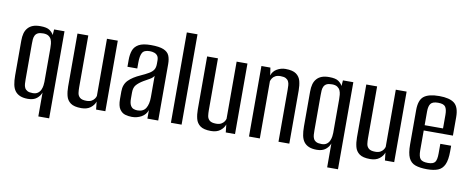

<svg xmlns="http://www.w3.org/2000/svg" viewBox="-65 -923 3252 1327"><g transform="rotate(10 1561.5 -259.0)"><path d="M245 116V-52Q237 -28 214.5 -9.5Q192 9 152 9Q120 9 98 0Q76 -9 62.5 -26.5Q49 -44 43.5 -71Q38 -98 38 -135V-379Q38 -409 44 -431Q50 -453 64 -469Q78 -485 99 -493Q120 -501 151 -501Q197 -501 217 -486.5Q237 -472 245 -455L248 -495H321V116ZM179 -36Q201 -36 214.5 -46Q228 -56 234.5 -71Q241 -86 243 -101Q245 -116 245 -126V-363Q245 -377 243.5 -393.5Q242 -410 236 -423.5Q230 -437 216.5 -446Q203 -455 179 -455Q154 -455 141 -448Q128 -441 122 -428.5Q116 -416 115 -401Q114 -386 114 -369V-122Q114 -105 115 -89.5Q116 -74 122 -62Q128 -50 141 -43Q154 -36 179 -36Z M527 8Q476 8 451.5 -10Q427 -28 419.5 -58Q412 -88 412 -123V-495H488V-131Q488 -111 490.5 -92Q493 -73 507 -60.5Q521 -48 553 -48Q576 -48 589.5 -56Q603 -64 610 -74.5Q617 -85 619 -94V-495H695V0H630L624 -55Q616 -30 591.5 -11Q567 8 527 8Z M882 7Q858 7 835 0.5Q812 -6 796 -29Q780 -52 780 -101V-154Q780 -203 809.5 -233Q839 -263 894 -287Q927 -302 948 -314.5Q969 -327 979 -342.5Q989 -358 989 -384V-407Q989 -429 980.5 -440.5Q972 -452 957.5 -457Q943 -462 926 -462Q886 -462 873.5 -439.5Q861 -417 861 -371V-329H792V-378Q792 -415 802 -443.5Q812 -472 841 -488.5Q870 -505 926 -505Q985 -505 1015 -492.5Q1045 -480 1055.5 -456Q1066 -432 1066 -396V0H990V-60Q979 -27 948.5 -10Q918 7 882 7ZM912 -44Q953 -44 970.5 -72.5Q988 -101 988 -150V-300Q979 -285 958.5 -273.5Q938 -262 917 -250Q887 -232 870.5 -213Q854 -194 854 -160V-117Q854 -85 863 -69Q872 -53 885.5 -48.5Q899 -44 912 -44Z M1155 0V-634H1230V0Z M1437 8Q1386 8 1361.5 -10Q1337 -28 1329.5 -58Q1322 -88 1322 -123V-495H1398V-131Q1398 -111 1400.5 -92Q1403 -73 1417 -60.5Q1431 -48 1463 -48Q1486 -48 1499.5 -56Q1513 -64 1520 -74.5Q1527 -85 1529 -94V-495H1605V0H1540L1534 -55Q1526 -30 1501.5 -11Q1477 8 1437 8Z M1703 0V-495H1766L1774 -441Q1783 -471 1811 -487.5Q1839 -504 1871 -504Q1922 -504 1946.5 -486Q1971 -468 1978.5 -438.5Q1986 -409 1986 -373V0H1910V-365Q1910 -381 1909 -396Q1908 -411 1902 -423Q1896 -435 1883 -442Q1870 -449 1845 -449Q1823 -449 1809 -441Q1795 -433 1788.5 -422.5Q1782 -412 1779 -402V0Z M2272 116V-52Q2264 -28 2241.5 -9.5Q2219 9 2179 9Q2147 9 2125 0Q2103 -9 2089.5 -26.5Q2076 -44 2070.5 -71Q2065 -98 2065 -135V-379Q2065 -409 2071 -431Q2077 -453 2091 -469Q2105 -485 2126 -493Q2147 -501 2178 -501Q2224 -501 2244 -486.5Q2264 -472 2272 -455L2275 -495H2348V116ZM2206 -36Q2228 -36 2241.5 -46Q2255 -56 2261.5 -71Q2268 -86 2270 -101Q2272 -116 2272 -126V-363Q2272 -377 2270.5 -393.5Q2269 -410 2263 -423.5Q2257 -437 2243.5 -446Q2230 -455 2206 -455Q2181 -455 2168 -448Q2155 -441 2149 -428.5Q2143 -416 2142 -401Q2141 -386 2141 -369V-122Q2141 -105 2142 -89.5Q2143 -74 2149 -62Q2155 -50 2168 -43Q2181 -36 2206 -36Z M2554 8Q2503 8 2478.5 -10Q2454 -28 2446.5 -58Q2439 -88 2439 -123V-495H2515V-131Q2515 -111 2517.5 -92Q2520 -73 2534 -60.5Q2548 -48 2580 -48Q2603 -48 2616.5 -56Q2630 -64 2637 -74.5Q2644 -85 2646 -94V-495H2722V0H2657L2651 -55Q2643 -30 2618.5 -11Q2594 8 2554 8Z M2954 9Q2903 9 2871 -2.5Q2839 -14 2824 -46Q2809 -78 2809 -140V-380Q2809 -451 2842.5 -477.5Q2876 -504 2950 -504Q3023 -504 3056.5 -477.5Q3090 -451 3090 -380V-251H2885V-112Q2885 -69 2898.5 -52Q2912 -35 2952 -35Q2989 -35 3001.5 -51.5Q3014 -68 3014 -112V-180H3090V-141Q3090 -80 3075 -47.5Q3060 -15 3030 -3Q3000 9 2954 9ZM2885 -288H3014V-384Q3014 -422 3001.5 -439.5Q2989 -457 2950 -457Q2912 -457 2898.5 -439.5Q2885 -422 2885 -384Z"/></g></svg>

Font: Alumni Sans Thin Medium
Style: Regular
Weight: 500
Version: Version 1.018